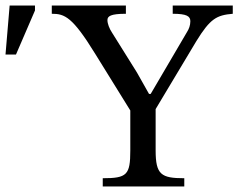

<svg xmlns="http://www.w3.org/2000/svg" viewBox="-53 -677 865 697"><path d="M792 -657H574V-627C625 -627 638 -618 638 -600C638 -585 633 -572 626 -561L494 -336H488L444 -414L354 -558C344 -573 337 -591 337 -604C337 -618 348 -627 404 -627V-657H135V-627C182 -627 210 -616 293 -481L420 -276V-131C420 -42 408 -30 320 -30V0H616V-30C532 -30 512 -43 512 -131V-281L660 -528C710 -609 733 -622 792 -627ZM-33 -479H5L74 -639V-657H-18Z"/></svg>

Font: STIX Two Math
Style: Regular
Weight: 400
Designer: Ross Mills, John Hudson & Paul Hanslow, Tiro Typeworks Ltd; with portions MicroPress Inc., with additions and correction
Foundry: Tiro Typeworks Ltd
Version: Version 2.02 b142